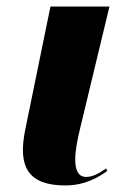

<svg xmlns="http://www.w3.org/2000/svg" viewBox="-20 -556 390 586"><path d="M180 10C240 10 284 -17 307 -34L304 -42C284 -28 264 -16 243 -16C192 -16 211 -109 225 -166L314 -536H134L57 -160C33 -43 69 10 180 10Z"/></svg>

Font: Noto Serif Display Condensed Black
Style: Italic
Weight: 900
Width: 3
Italic angle: -12°
Designer: Monotype Design Team
Foundry: Monotype Imaging Inc.
Version: Version 2.009